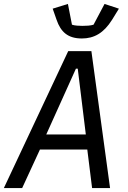

<svg xmlns="http://www.w3.org/2000/svg" viewBox="-31 -959 652 979"><path d="M530.2 0 435 -698.2H316.8L-11.4 0H82L172.6 -196.4H414.1L438.6 0ZM204.9 -273.4 356.2 -609H365.4L406.6 -273.4ZM237.6 -914.8 257.5 -858C278.8 -796.2 315 -762.8 386.4 -762.8C448.9 -762.8 497.9 -790.5 540.1 -857.6L575.3 -914.8L502.1 -938.9L446 -833.1C431.1 -828.1 408 -827.1 389.2 -827.1C375.7 -827.1 348.7 -828.1 335.9 -833.1L315.3 -938.9Z"/></svg>

Font: Margiela Mono Italic Text It
Style: Regular
Weight: 400
Designer: Mike Abbink, Paul van der Laan, Pieter van Rosmalen
Foundry: Bold Monday
Version: Version 2.003 2021